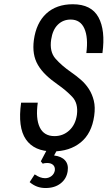

<svg xmlns="http://www.w3.org/2000/svg" viewBox="-20 -717 516 922"><path d="M81.4 -224Q64.6 -105.4 104.4 -47.7Q144.1 10 233.4 10Q314.3 10 367.4 -33Q420.4 -76 432.3 -160.4Q438.3 -202.1 430.5 -233.6Q422.7 -265.1 406.5 -290.1Q390.3 -315 368.2 -334.1Q346.1 -353.3 322.9 -369.3Q275.3 -402.3 246.2 -435.7Q217.1 -469.1 225.7 -527Q232.6 -574 257.8 -598.6Q283 -623.1 319.3 -623.1Q365.9 -623.1 385.1 -580.1Q404.4 -537.1 394.6 -462.1H471.9Q486.9 -571.7 452.8 -634.1Q418.7 -696.6 329.6 -696.6Q251 -696.6 202.4 -651.9Q153.9 -607.1 142.6 -524.7Q138 -489.4 142.7 -459.9Q147.4 -430.4 162.2 -405Q177 -379.6 201 -356.5Q225 -333.4 258.3 -310.3Q297.6 -283 327 -251.9Q356.4 -220.7 349.3 -165.6Q342.4 -118 312.6 -90.7Q282.9 -63.4 241.9 -63.4Q191.1 -63.4 170.9 -105.6Q150.6 -147.9 161.4 -224ZM185.1 68.9Q189.4 67.3 194.9 66.5Q200.4 65.7 206.4 65.7Q225.1 65.7 235.1 75.1Q245.1 84.4 243.4 101.1Q240.7 117.7 227.5 128.2Q214.3 138.7 196.3 138.7Q184.7 138.7 172.1 134.1Q159.6 129.4 146.6 120.4L122.4 157.6Q139.4 172 157.9 178.9Q176.3 185.9 198.9 185.9Q242.9 185.9 271.3 163.6Q299.7 141.4 305 104.7Q309.7 72.7 292.6 53.4Q275.6 34 239.7 29.6L262.7 -12.3H212.9L176 57.6Z"/></svg>

Font: Secuela ExtLt
Style: Italic
Weight: 200
Italic angle: -8°
Designer: Fernando Haro
Foundry: deFharo
Version: Version 1.704